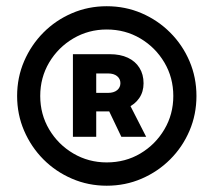

<svg xmlns="http://www.w3.org/2000/svg" viewBox="-20 -757 677 608"><path d="M317.9 -168.9Q259.3 -168.9 207.8 -191.2Q156.2 -213.4 117.4 -252.4Q78.6 -291.5 56.4 -343Q34.2 -394.5 34.2 -453.1Q34.2 -511.7 56.4 -563.2Q78.6 -614.7 117.4 -653.8Q156.2 -692.9 207.8 -715.1Q259.3 -737.3 317.9 -737.3Q377 -737.3 428.5 -715.1Q480 -692.9 519 -653.8Q558.1 -614.7 580.1 -563.2Q602.1 -511.7 602.1 -453.1Q602.1 -394.5 580.1 -343Q558.1 -291.5 519 -252.4Q480 -213.4 428.5 -191.2Q377 -168.9 317.9 -168.9ZM317.9 -242.7Q377 -242.7 424.6 -271Q472.2 -299.3 500.5 -347.2Q528.8 -395 528.8 -453.1Q528.8 -511.2 500.5 -559.1Q472.2 -606.9 424.3 -635.3Q376.5 -663.6 317.9 -663.6Q260.3 -663.6 212.2 -635.3Q164.1 -606.9 135.7 -559.1Q107.4 -511.2 107.4 -453.1Q107.4 -395 135.7 -347.2Q164.1 -299.3 212.2 -271Q260.3 -242.7 317.9 -242.7ZM364.3 -323.7 307.6 -442.4H382.3L442.9 -323.7ZM210.9 -323.7V-585.4H327.6Q360.8 -585.4 384.8 -574.2Q408.7 -563 421.6 -542.2Q434.6 -521.5 434.6 -493.2Q434.6 -466.3 420.9 -446.3Q407.2 -426.3 382.6 -415.3Q357.9 -404.3 323.7 -404.3H256.8V-462.9H322.3Q340.3 -462.9 350.8 -471.4Q361.3 -480 361.3 -493.7Q361.3 -507.3 350.8 -515.9Q340.3 -524.4 322.3 -524.4H284.7V-323.7Z"/></svg>

Font: Inter Cardless Display
Style: Bold
Weight: 700
Designer: Rasmus Andersson
Foundry: rsms
Version: Version 4.001;git-9221beed3